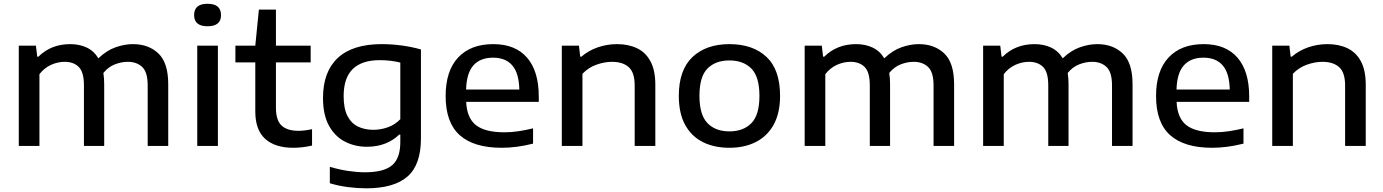

<svg xmlns="http://www.w3.org/2000/svg" viewBox="-20 -792 7508 1042"><path d="M82 0V-544H175L182 -484.5H188.5Q257 -552.5 361.5 -552.5Q411 -552.5 450.5 -534Q490 -515.5 514 -475.5Q558 -518 606.8 -535.2Q655.5 -552.5 701.5 -552.5Q786.5 -552.5 839.8 -501.8Q893 -451 893 -334.5V0H781.5V-328.5Q781.5 -400.5 751.8 -428.5Q722 -456.5 674 -456.5Q639 -456.5 603.5 -442.8Q568 -429 541 -396Q545.5 -368 545.5 -335.5V0H435.5V-328.5Q435.5 -400.5 407.5 -428.5Q379.5 -456.5 331 -456.5Q293.5 -456.5 257.2 -440.2Q221 -424 194 -389.5V0Z M1050.5 0V-544H1162.5V0ZM1106.5 -649.5Q1033.5 -649.5 1033.5 -710Q1033.5 -771.5 1106.5 -771.5Q1179.5 -771.5 1179.5 -710Q1179.5 -649.5 1106.5 -649.5Z M1571.5 10Q1472.5 10 1419 -38.5Q1365.5 -87 1365.5 -187V-453.5H1257.5V-544H1365.5L1385 -740H1477.5V-544H1666V-453.5H1477.5V-208Q1477.5 -138.5 1508.5 -110.2Q1539.5 -82 1600 -82Q1630.5 -82 1673.5 -91V-2Q1622 10 1571.5 10Z M1967.5 230Q1921 230 1869.5 223.5Q1818 217 1770 202.5V113.5Q1823 129 1871.2 136Q1919.5 143 1961 143Q2062.5 143 2107.5 105.2Q2152.5 67.5 2152.5 -21V-61.5H2146.5Q2115 -30.5 2070.8 -13Q2026.5 4.5 1971.5 4.5Q1905.5 4.5 1851.2 -23.8Q1797 -52 1765 -110.5Q1733 -169 1733 -260.5Q1733 -402.5 1813.2 -477.5Q1893.5 -552.5 2051.5 -552.5Q2105.5 -552.5 2161 -545Q2216.5 -537.5 2264.5 -523.5V-41Q2264.5 102.5 2191.2 166.2Q2118 230 1967.5 230ZM2006 -87.5Q2045.5 -87.5 2084.2 -101Q2123 -114.5 2152.5 -145V-452.5Q2130.5 -458 2102.5 -461.8Q2074.5 -465.5 2041 -465.5Q1944 -465.5 1894.5 -417.5Q1845 -369.5 1845 -270Q1845 -202.5 1865.8 -162.5Q1886.5 -122.5 1923 -105Q1959.5 -87.5 2006 -87.5Z M2702.5 10Q2552 10 2475.2 -58.2Q2398.5 -126.5 2398.5 -271Q2398.5 -407 2466.2 -479.8Q2534 -552.5 2657 -552.5Q2777 -552.5 2840.5 -479Q2904 -405.5 2904 -268V-239H2510Q2514 -151 2563.5 -112.5Q2613 -74 2718 -74Q2754 -74 2793.5 -79.8Q2833 -85.5 2873 -95.5V-12.5Q2827 -1 2785 4.5Q2743 10 2702.5 10ZM2655.5 -479Q2586.5 -479 2549.2 -437.2Q2512 -395.5 2509.5 -306H2798.5Q2796.5 -395 2760.2 -437Q2724 -479 2655.5 -479Z M3029 0V-544H3122L3129 -484.5H3135.5Q3173.5 -517.5 3223.8 -535Q3274 -552.5 3328.5 -552.5Q3390.5 -552.5 3437.2 -530.2Q3484 -508 3510.2 -459.2Q3536.5 -410.5 3536.5 -332V0H3424.5V-327.5Q3424.5 -399 3392 -427.8Q3359.5 -456.5 3301.5 -456.5Q3261 -456.5 3217.5 -441.2Q3174 -426 3141 -391.5V0Z M3938.5 10Q3856 10 3794.2 -21Q3732.5 -52 3698.2 -114.5Q3664 -177 3664 -272Q3664 -412.5 3738.2 -482.5Q3812.5 -552.5 3938.5 -552.5Q4066 -552.5 4139.8 -483.2Q4213.5 -414 4213.5 -272Q4213.5 -178.5 4179 -115.8Q4144.5 -53 4082.5 -21.5Q4020.5 10 3938.5 10ZM3938.5 -79Q4014 -79 4057.8 -123.5Q4101.5 -168 4101.5 -271.5Q4101.5 -375.5 4057.8 -419.8Q4014 -464 3938.5 -464Q3863 -464 3819.5 -420Q3776 -376 3776 -272.5Q3776 -168.5 3819.5 -123.8Q3863 -79 3938.5 -79Z M4347 0V-544H4440L4447 -484.5H4453.5Q4522 -552.5 4626.5 -552.5Q4676 -552.5 4715.5 -534Q4755 -515.5 4779 -475.5Q4823 -518 4871.8 -535.2Q4920.5 -552.5 4966.5 -552.5Q5051.5 -552.5 5104.8 -501.8Q5158 -451 5158 -334.5V0H5046.5V-328.5Q5046.5 -400.5 5016.8 -428.5Q4987 -456.5 4939 -456.5Q4904 -456.5 4868.5 -442.8Q4833 -429 4806 -396Q4810.5 -368 4810.5 -335.5V0H4700.5V-328.5Q4700.5 -400.5 4672.5 -428.5Q4644.5 -456.5 4596 -456.5Q4558.5 -456.5 4522.2 -440.2Q4486 -424 4459 -389.5V0Z M5315.5 0V-544H5408.5L5415.5 -484.5H5422Q5490.5 -552.5 5595 -552.5Q5644.5 -552.5 5684 -534Q5723.5 -515.5 5747.5 -475.5Q5791.5 -518 5840.2 -535.2Q5889 -552.5 5935 -552.5Q6020 -552.5 6073.2 -501.8Q6126.5 -451 6126.5 -334.5V0H6015V-328.5Q6015 -400.5 5985.2 -428.5Q5955.5 -456.5 5907.5 -456.5Q5872.5 -456.5 5837 -442.8Q5801.5 -429 5774.5 -396Q5779 -368 5779 -335.5V0H5669V-328.5Q5669 -400.5 5641 -428.5Q5613 -456.5 5564.5 -456.5Q5527 -456.5 5490.8 -440.2Q5454.5 -424 5427.5 -389.5V0Z M6558 10Q6407.5 10 6330.8 -58.2Q6254 -126.5 6254 -271Q6254 -407 6321.8 -479.8Q6389.5 -552.5 6512.5 -552.5Q6632.5 -552.5 6696 -479Q6759.5 -405.5 6759.5 -268V-239H6365.5Q6369.5 -151 6419 -112.5Q6468.5 -74 6573.5 -74Q6609.5 -74 6649 -79.8Q6688.5 -85.5 6728.5 -95.5V-12.5Q6682.5 -1 6640.5 4.5Q6598.5 10 6558 10ZM6511 -479Q6442 -479 6404.8 -437.2Q6367.5 -395.5 6365 -306H6654Q6652 -395 6615.8 -437Q6579.5 -479 6511 -479Z M6884.5 0V-544H6977.5L6984.5 -484.5H6991Q7029 -517.5 7079.2 -535Q7129.5 -552.5 7184 -552.5Q7246 -552.5 7292.8 -530.2Q7339.5 -508 7365.8 -459.2Q7392 -410.5 7392 -332V0H7280V-327.5Q7280 -399 7247.5 -427.8Q7215 -456.5 7157 -456.5Q7116.5 -456.5 7073 -441.2Q7029.5 -426 6996.5 -391.5V0Z"/></svg>

Font: Encode Sans Expanded Expanded Medium
Style: Regular
Weight: 500
Width: 7
Designer: Multiple Designers
Foundry: Impallari Type
Version: Version 3.000; ttfautohint (v1.8.3) -l 8 -r 50 -G 200 -x 14 